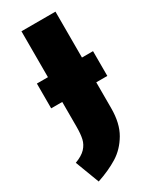

<svg xmlns="http://www.w3.org/2000/svg" viewBox="-244 -757 818 1007"><g transform="rotate(-30 165.5 -253.5)"><path d="M351 -268H284V-111Q284 -20 249 39.5Q214 99 160.5 132Q107 165 35 189L-20 44Q23 28 44 5.5Q65 -17 71.5 -45.5Q78 -74 78 -118V-268H11V-418H78V-696H284V-418H351Z"/></g></svg>

Font: FiraGO Heavy
Style: Regular
Weight: 900
Designer: bBox Type
Foundry: bBox Type GmbH
Version: Version 1.001